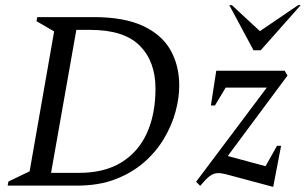

<svg xmlns="http://www.w3.org/2000/svg" viewBox="-20 -727 1198 752"><path d="M10 0 13 -16 96 -56 192 -604 123 -644 126 -660H347Q466 -660 540 -625.5Q614 -591 648 -530.5Q682 -470 682 -392Q682 -343 667.5 -289.5Q653 -236 622.5 -184.5Q592 -133 544.5 -91.5Q497 -50 432 -25Q367 0 282 0ZM333 -610H279L180 -50H290Q389 -50 455.5 -91Q522 -132 555.5 -206Q589 -280 589 -380Q589 -486 527.5 -548Q466 -610 333 -610ZM764 1 748 -15 1025 -384H864L822 -314H806L827 -450H1095L1106 -431L872 -116L1020 -76L1065 -156H1081L1050 5L867 -44Q858 -46 850.5 -47.5Q843 -49 836 -49Q820 -49 807 -41Q794 -33 779 -16ZM973 -530 878 -707H888L998 -605L1148 -707H1158L1001 -530Z"/></svg>

Font: Spectral SC
Style: Italic
Weight: 400
Italic angle: -10°
Designer: Jean-Baptiste Levee
Foundry: Production Type
Version: Version 2.001